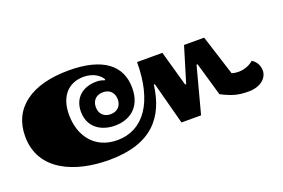

<svg xmlns="http://www.w3.org/2000/svg" viewBox="-59 -596 1020 691"><g transform="rotate(-20 451.0 -250.5)"><path d="M263 -74C428 -74 491 -156 506 -274H510L553 -112H628L675 -289H679L716 -161C755 -141 778 -134 819 -134C864 -134 892 -159 892 -188C892 -204 885 -223 866 -234C858 -226 836 -213 809 -213C801 -213 792 -214 783 -217L734 -371H657L616 -236H612L574 -371H477C477 -217 415 -131 315 -131C228 -131 182 -196 182 -276C182 -352 224 -387 277 -387C316 -387 339 -368 348 -352L346 -349C332 -354 325 -355 315 -355C263 -355 226 -325 226 -272C226 -212 272 -183 325 -183C380 -183 429 -214 429 -290C429 -375 367 -427 235 -427C93 -427 7 -366 7 -257C7 -125 133 -74 263 -74ZM324 -227C300 -227 282 -242 282 -269C282 -296 300 -311 324 -311C348 -311 366 -296 366 -269C366 -242 348 -227 324 -227Z"/></g></svg>

Font: Noto Serif Thai Black
Style: Regular
Weight: 900
Designer: Monotype Design Team
Foundry: Monotype Imaging Inc.
Version: Version 2.002